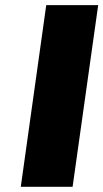

<svg xmlns="http://www.w3.org/2000/svg" viewBox="-20 -720 398 740"><path d="M158.2 -700.2H358.4L259.8 0H60.1Z"/></svg>

Font: Fivo Sans Heavy
Style: Regular
Weight: 900
Designer: Alexander Slobzheninov
Foundry: Alexander Slobzheninov
Version: 1.0